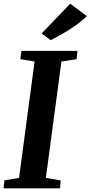

<svg xmlns="http://www.w3.org/2000/svg" viewBox="-26 -1018 490 1038"><path d="M-6.5 0 -2.5 -42.5 77 -56.5 161 -685.5 84 -698 90 -743H393L388 -698L306 -685.5L222 -56.5L302 -42.5L298.5 0ZM248.5 -800.5 199 -837 353.5 -998 443.5 -931Q414.5 -902.5 379.2 -878Q344 -853.5 309.8 -834.2Q275.5 -815 248.5 -800.5Z"/></svg>

Font: Merriweather 36pt
Style: Bold Italic
Weight: 700
Italic angle: -7.8°
Version: Version 2.101